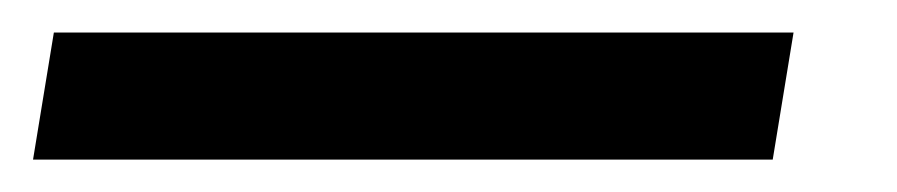

<svg xmlns="http://www.w3.org/2000/svg" viewBox="-80 -20 551 118"><path d="M407.7 0 394.9 78.1H-59.7L-46.9 0Z"/></svg>

Font: Karasuma Gothic
Style: Italic
Weight: 400
Italic angle: -9.39999°
Designer: Rasmus Andersson / Ryoko Nishizuka
Foundry: Genbu
Version: Version 1.00